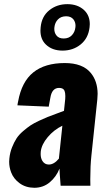

<svg xmlns="http://www.w3.org/2000/svg" viewBox="-20 -890 514 920"><path d="M199.2 -677.2Q173.8 -702.1 173.8 -743.2Q173.8 -751 174.8 -759.3Q179.7 -811.5 216.1 -840.8Q252.4 -870.1 302.7 -870.1Q353 -870.1 383.8 -840.8Q410.2 -815.4 410.2 -774.4Q410.2 -767.1 409.2 -759.3Q403.3 -707 366.7 -677.2Q330.1 -647.5 279.8 -647.5Q229.5 -647.5 199.2 -677.2ZM285.6 -705.6Q309.6 -705.6 324.2 -720.9Q338.9 -736.3 341.3 -759.3Q341.8 -763.2 341.8 -766.6Q341.8 -784.2 332 -796.9Q320.3 -812 296.9 -812Q272.5 -812 257.8 -797.1Q243.2 -782.2 240.7 -759.3Q240.2 -755.4 240.2 -751.5Q240.2 -733.4 250 -720.7Q261.7 -705.1 285.6 -705.6ZM213.9 -101.6Q238.8 -101.6 262.2 -129.9L278.8 -287.6Q238.3 -268.1 208.7 -232.9Q179.2 -197.8 175.3 -163.6Q174.8 -157.7 174.8 -152.3Q174.8 -131.8 183.6 -118.2Q194.3 -101.6 213.9 -101.6ZM144 9.8Q103 9.3 74 -12Q44.9 -33.2 33.2 -64.5Q23.9 -88.9 23.9 -115.2Q23.9 -123 24.9 -130.9Q27.8 -159.2 37.6 -183.8Q47.4 -208.5 59.1 -226.6Q70.8 -244.6 90.8 -261.7Q110.8 -278.8 126.2 -289.1Q141.6 -299.3 167.5 -311.5Q193.4 -323.7 207.8 -329.3Q222.2 -335 249.5 -345Q276.9 -355 286.6 -358.9L292.5 -415.5Q293 -423.3 293 -429.7Q293 -445.3 289.1 -455.1Q283.2 -468.8 263.2 -468.8Q228.5 -468.8 221.2 -420.9L213.4 -378.9L63.5 -385.3Q63.5 -386.7 64.9 -395Q66.4 -403.3 66.9 -404.3Q84 -498.5 139.6 -543.2Q195.3 -587.9 290.5 -587.9Q376 -587.9 415 -540.5Q447.3 -501.5 447.8 -440.4Q447.8 -427.7 446.3 -413.6L418 -145Q412.6 -95.2 412.6 -30.8Q412.6 -15.6 413.1 0H270.5Q265.1 -68.8 265.1 -82Q249.5 -42.5 218.3 -16.4Q187 9.8 144 9.8Z"/></svg>

Font: Oswald
Style: Bold
Weight: 700
Designer: Vernon Adams
Foundry: Vernon Adams
Version: 3.0; ttfautohint (v0.94.23-7a4d-dirty) -l 8 -r 50 -G 200 -x 